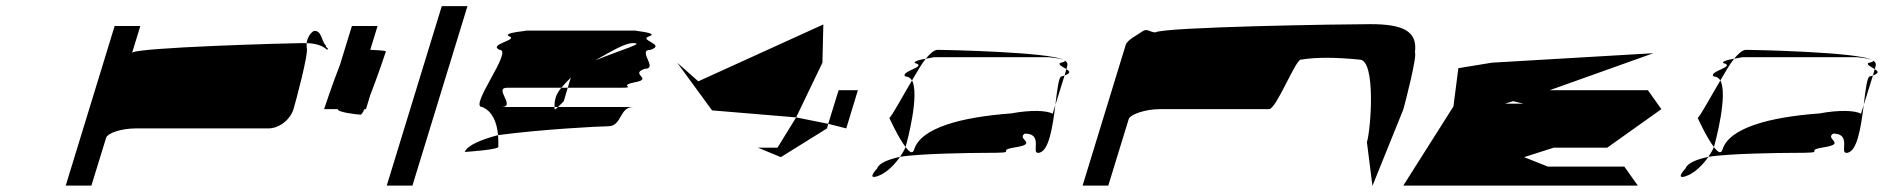

<svg xmlns="http://www.w3.org/2000/svg" viewBox="-20 -795 6161 628"><path d="M195 -188H279L327 -344C332 -360 377 -375 425 -375H858C893 -375 929 -403 940 -438C945 -454 992 -627 983 -640V-654H965C936 -654 418 -640 412 -622L439 -710H355ZM983 -654C1011 -653 1034 -647 1050 -632C1058 -638 1044 -638 1046 -646C1031 -660 1033 -694 1009 -694C1002 -694 986 -678 983 -654Z M1085 -438C1082 -428 1149 -420 1160 -420C1162 -420 1167 -427 1172 -438H1177L1191 -484C1214 -542 1240 -620 1242 -626C1243 -628 1240 -630 1191 -632L1215 -710H1131L1092 -583C1069 -525 1042 -444 1040 -438Z M1245 -188H1329L1509 -775H1425Z M1500 -298C1514 -299 1617 -306 1610 -316C1610 -329 1610 -341 1609 -353C1556 -339 1510 -321 1500 -298ZM1557 -445C1589 -432 1605 -398 1609 -353C1750 -372 1943 -382 1969 -382C2015 -382 2005 -445 2051 -445H1805C1797 -437 1792 -433 1794 -445H1620C1670 -445 1593 -508 1639 -508H1816C1825 -519 1836 -530 1847 -541L1837 -508H2007C2070 -508 1996 -514 2057 -526C2119 -538 2037 -552 2089 -570C2135 -570 2062 -632 2108 -632C2160 -650 2066 -664 2103 -676C2141 -689 2036 -695 2064 -695H1696C1724 -695 1617 -689 1646 -676C1676 -664 1575 -650 1614 -632C1660 -632 1512 -445 1557 -445ZM1797 -474C1793 -460 1794 -451 1794 -445H1805L1824 -464L1837 -508H1816C1806 -496 1800 -485 1797 -474ZM1926 -597C1984 -630 2025 -654 2050 -654C2092 -654 2018 -635 1926 -597Z M2195 -590 2309 -434 2584 -411 2670 -590 2673 -715 2264 -529ZM2459 -312 2534 -281 2685 -375 2689 -390 2584 -411 2523 -312ZM2689 -390 2748 -375 2786 -500H2723Z M2889 -409C2889 -409 2918 -345 2942 -314L2943 -318C2948 -335 2988 -486 2963 -532C2931 -478 2900 -420 2889 -409ZM2849 -244C2823 -216 2832 -210 2858 -222C2880 -231 2906 -256 2924 -282C2887 -274 2855 -262 2849 -244ZM2941 -545C2950 -545 2958 -540 2963 -532C2979 -559 2993 -584 3008 -603C2990 -600 2969 -595 2972 -589C3017 -577 2923 -562 2941 -545ZM3008 -603C3028 -607 3045 -608 3022 -608H3409C3406 -608 3447 -605 3459 -599C3414 -625 3067 -632 3047 -632C3036 -632 3023 -621 3008 -603ZM2924 -282C2988 -293 3163 -295 3199 -295C3328 -295 3228 -301 3300 -313C3378 -325 3303 -340 3332 -358C3393 -358 3353 -295 3375 -295C3411 -295 3423 -381 3432 -452L3423 -423C3404 -434 3352 -436 3287 -424C3124 -412 2992 -377 2970 -306C2965 -290 2955 -297 2942 -314C2938 -304 2931 -293 2924 -282ZM3447 -589C3440 -583 3457 -576 3468 -569L3471 -580C3473 -587 3470 -592 3463 -597C3465 -595 3461 -592 3447 -589ZM3459 -599C3460 -598 3462 -598 3463 -597C3462 -598 3461 -598 3459 -599ZM3452 -545C3443 -545 3438 -502 3432 -452L3462 -548ZM3462 -548C3484 -556 3479 -562 3468 -569Z M3521 -188H3605L3672 -406C3677 -421 3727 -438 3773 -438H4131C4155 -438 4220 -607 4236 -600C4284 -608 4345 -608 4427 -600C4481 -600 4464 -372 4451 -330L4469 -187L4570 -437C4575 -454 4616 -612 4608 -624C4617 -692 4571 -716 4463 -716C4375 -716 3786 -707 3759 -689C3742 -689 3732 -704 3716 -692C3700 -680 3667 -665 3662 -648Z M4570 -188H5337L5293 -250H5043L4965 -281L5062 -312H5237L5414 -438L5370 -500H5049L5388 -621L4860 -590L4750 -572L4734 -447ZM4903 -456C4903 -456 4929 -464 4929 -464C4929 -464 4963 -456 4963 -456Z M5533 -409C5533 -409 5562 -345 5586 -314L5587 -318C5592 -335 5632 -486 5607 -532C5575 -478 5544 -420 5533 -409ZM5493 -244C5467 -216 5476 -210 5502 -222C5524 -231 5550 -256 5568 -282C5531 -274 5499 -262 5493 -244ZM5585 -545C5594 -545 5602 -540 5607 -532C5623 -559 5637 -584 5652 -603C5634 -600 5613 -595 5616 -589C5661 -577 5567 -562 5585 -545ZM5652 -603C5672 -607 5689 -608 5666 -608H6053C6050 -608 6091 -605 6103 -599C6058 -625 5711 -632 5691 -632C5680 -632 5667 -621 5652 -603ZM5568 -282C5632 -293 5807 -295 5843 -295C5972 -295 5872 -301 5944 -313C6022 -325 5947 -340 5976 -358C6037 -358 5997 -295 6019 -295C6055 -295 6067 -381 6076 -452L6067 -423C6048 -434 5996 -436 5931 -424C5768 -412 5636 -377 5614 -306C5609 -290 5599 -297 5586 -314C5582 -304 5575 -293 5568 -282ZM6091 -589C6084 -583 6101 -576 6112 -569L6115 -580C6117 -587 6114 -592 6107 -597C6109 -595 6105 -592 6091 -589ZM6103 -599C6104 -598 6106 -598 6107 -597C6106 -598 6105 -598 6103 -599ZM6096 -545C6087 -545 6082 -502 6076 -452L6106 -548ZM6106 -548C6128 -556 6123 -562 6112 -569Z"/></svg>

Font: bitstorm
Style: maxextobl
Weight: 400
Version: Version 0.2